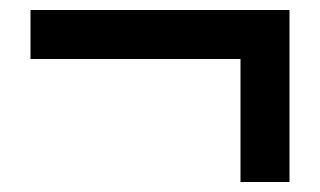

<svg xmlns="http://www.w3.org/2000/svg" viewBox="-20 -469 640 384"><path d="M41 -351V-449H559V-105H461V-351Z"/></svg>

Font: BioRhyme ExtraBold SemiBold
Style: Regular
Weight: 600
Version: Version 1.600;gftools[0.9.33]